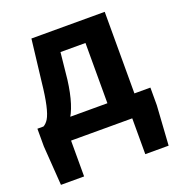

<svg xmlns="http://www.w3.org/2000/svg" viewBox="-135 -673 917 982"><g transform="rotate(-20 323.0 -182.5)"><path d="M156 195H30L15 -20V-116H630V-20L616 195H489V0H156ZM396 -444H260L245 -299Q227 -157 180 -94Q134 -36 64 -31L48 -116Q63 -124 75 -143Q102 -187 117 -331L144 -560H543V-43H396Z"/></g></svg>

Font: Merged Yaku Han JP
Style: Bold
Weight: 700
Designer: Ryoko NISHIZUKA 西塚涼子 (kana, bopomofo & ideographs); Paul D. Hunt (Latin, Greek & Cyrillic); Sandoll Communications 산돌커뮤니
Foundry: Adobe
Version: Version 2.004